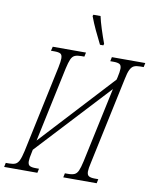

<svg xmlns="http://www.w3.org/2000/svg" viewBox="-125 -1006 879 1081"><g transform="rotate(10 314.5 -465.5)"><path d="M-26 0 -21 -24H-2Q21 -24 34 -30Q47 -36 55.5 -54Q64 -72 72 -108L178 -606Q185 -640 185 -657Q185 -678 174.5 -684Q164 -690 140 -690H120L126 -714H316L311 -690H293Q270 -690 256.5 -684Q243 -678 235 -660Q227 -642 219 -606L128 -178L512 -594L515 -606Q523 -641 523 -658Q523 -678 512 -684Q501 -690 478 -690H459L464 -714H655L650 -690H631Q608 -690 595 -684Q582 -678 573 -660Q564 -642 557 -606L451 -108Q443 -74 443 -57Q443 -37 454 -30.5Q465 -24 488 -24H508L503 0H312L317 -24H335Q358 -24 371.5 -30Q385 -36 393 -54Q401 -72 409 -108L501 -538L116 -123L113 -108Q105 -73 105 -56Q105 -36 116 -30Q127 -24 150 -24H169L164 0ZM386 -771Q365 -813 348.5 -848Q332 -883 317 -923L320 -931H361Q367 -902 380.5 -860Q394 -818 408 -780L405 -771Z"/></g></svg>

Font: Noto Serif ExtraCondensed ExtraLight
Style: Italic
Weight: 200
Width: 2
Italic angle: -12°
Designer: Monotype Design Team
Foundry: Monotype Imaging Inc.
Version: Version 2.014; ttfautohint (v1.8.4.7-5d5b)